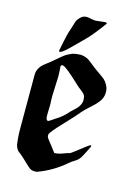

<svg xmlns="http://www.w3.org/2000/svg" viewBox="-97 -654 501 708"><g transform="rotate(15 153.5 -300.0)"><path d="M179.7 -594.7Q184.6 -594.7 198.2 -596.7Q211.9 -598.6 215.8 -598.6Q222.7 -598.6 222.7 -595.7L220.7 -591.8Q182.6 -540 163.1 -521.5Q158.2 -516.6 147.5 -505.9Q136.7 -495.1 127.9 -486.3Q119.1 -477.5 109.4 -468.3Q99.6 -459 92.3 -454.1Q85 -449.2 82 -449.2Q79.1 -449.2 79.1 -453.1Q79.1 -457 80.1 -460Q83 -473.6 85.9 -488.8Q88.9 -503.9 91.8 -515.6Q94.7 -527.3 99.6 -541Q101.6 -545.9 104.5 -556.6Q107.4 -567.4 109.4 -572.3Q111.3 -577.1 116.2 -583.5Q121.1 -589.8 127.9 -594.7Q135.7 -599.6 145.5 -599.6Q150.4 -599.6 161.6 -597.2Q172.9 -594.7 179.7 -594.7ZM111.3 -194.3Q118.2 -199.2 128.9 -206.1Q139.6 -212.9 144.5 -216.3Q149.4 -219.7 156.7 -226.1Q164.1 -232.4 170.9 -240.2Q175.8 -246.1 185.1 -254.4Q194.3 -262.7 199.2 -268.1Q204.1 -273.4 208.5 -282.2Q212.9 -291 212.9 -300.8Q212.9 -312.5 209 -318.8Q205.1 -325.2 193.4 -334Q181.6 -342.8 176.8 -347.7Q117.2 -404.3 105.5 -404.3Q98.6 -404.3 98.6 -396.5Q98.6 -395.5 99.1 -390.6Q99.6 -385.7 100.1 -377.4Q100.6 -369.1 100.6 -358.4Q100.6 -345.7 99.1 -322.3Q97.7 -298.8 97.7 -286.1Q97.7 -267.6 98.6 -257.8V-249Q98.6 -243.2 98.1 -230Q97.7 -216.8 97.7 -211.9Q97.7 -192.4 105.5 -192.4Q109.4 -192.4 111.3 -194.3ZM215.8 -254.9Q200.2 -235.4 169.9 -204.1Q139.6 -172.9 123 -150.4Q120.1 -146.5 120.1 -140.6Q120.1 -135.7 123.5 -130.4Q127 -125 132.3 -118.7Q137.7 -112.3 140.6 -108.4Q142.6 -105.5 159.2 -84Q173.8 -84 191.4 -90.8Q209 -97.7 215.8 -98.6Q223.6 -103.5 239.3 -115.7Q254.9 -127.9 267.1 -137.2Q279.3 -146.5 282.2 -146.5Q284.2 -146.5 284.2 -143.6L282.2 -137.7Q266.6 -105.5 259.8 -94.7Q252.9 -84 240.7 -76.7Q228.5 -69.3 221.7 -63.5Q173.8 -21.5 114.3 0H103.5Q94.7 0 87.4 -5.4Q80.1 -10.7 69.3 -21.5Q58.6 -32.2 53.7 -36.1Q48.8 -41 41 -47.4Q33.2 -53.7 30.8 -55.2Q28.3 -56.6 23.9 -64.5Q19.5 -72.3 18.6 -78.6Q17.6 -85 16.1 -100.6Q14.6 -116.2 14.6 -135.3Q14.6 -154.3 14.6 -185.5V-344.7Q14.6 -356.4 20 -366.7Q25.4 -377 30.3 -381.8Q35.2 -386.7 48.8 -397Q62.5 -407.2 66.4 -411.1Q69.3 -413.1 77.6 -420.4Q85.9 -427.7 88.4 -429.7Q90.8 -431.6 98.1 -437.5Q105.5 -443.4 109.4 -445.3Q113.3 -447.3 120.1 -450.7Q127 -454.1 132.3 -455.6Q137.7 -457 144.5 -458Q151.4 -459 159.2 -459Q168.9 -459 178.2 -455.6Q187.5 -452.1 192.4 -448.7Q197.3 -445.3 207 -437.5Q216.8 -429.7 221.7 -425.8Q226.6 -421.9 242.2 -411.1Q257.8 -400.4 264.6 -394.5Q271.5 -388.7 278.3 -376.5Q285.2 -364.3 285.2 -349.6Q285.2 -330.1 274.9 -315.4Q264.6 -300.8 245.1 -283.7Q225.6 -266.6 215.8 -254.9Z"/></g></svg>

Font: Isabella
Style: Medium
Weight: 500
Designer: John Stracke
Version: Version 001.202